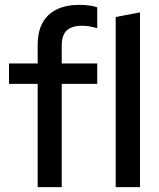

<svg xmlns="http://www.w3.org/2000/svg" viewBox="-20 -770 654 790"><path d="M135 0V-425H17V-509H135V-586Q135 -666 179.5 -708Q224 -750 307 -750Q328 -750 346.5 -747.5Q365 -745 380 -740V-654Q362 -659 348 -661.5Q334 -664 317 -664Q275 -664 254.5 -644.5Q234 -625 234 -583V-509H380V-425H234V0ZM456 0V-700L556 -719V0Z"/></svg>

Font: Red Hat Display SemiBold
Style: Regular
Weight: 600
Designer: Pentagram, MCKL
Foundry: Pentagram, MCKL
Version: Version 1.023